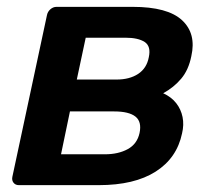

<svg xmlns="http://www.w3.org/2000/svg" viewBox="-20 -540 623 560"><path d="M35 0Q25 0 19.5 -7Q14 -14 16 -24L117 -496Q119 -506 127 -513Q135 -520 145 -520H367Q469 -520 511 -481Q553 -442 538 -376Q530 -336 508.5 -310.5Q487 -285 456 -268Q480 -257 494 -239Q508 -221 512.5 -198.5Q517 -176 511 -151Q496 -79 434 -39.5Q372 0 268 0ZM158 -90H286Q325 -90 352.5 -105Q380 -120 387 -152Q394 -185 375 -200Q356 -215 313 -215H184ZM204 -308H320Q358 -308 383 -324.5Q408 -341 414 -373Q421 -405 402 -417.5Q383 -430 346 -430H230Z"/></svg>

Font: Rubik Light Medium
Style: Italic
Weight: 500
Italic angle: -12°
Version: Version 2.104